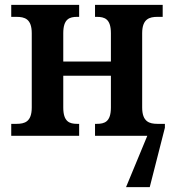

<svg xmlns="http://www.w3.org/2000/svg" viewBox="-20 -556 712 786"><path d="M26 0H304V-49H296C265 -49 239 -57 239 -116V-246H434V-116C434 -57 408 -49 376 -49H369V0H583L496 210H593L655 -33V-49H625C592 -49 562 -57 562 -116V-420C562 -479 592 -487 625 -487H646V-536H369V-487H376C408 -487 434 -479 434 -420V-304H239V-420C239 -479 265 -487 296 -487H304V-536H26V-487H47C81 -487 110 -479 110 -420V-116C110 -57 81 -49 47 -49H26Z"/></svg>

Font: Noto Serif SemiBold
Style: Regular
Weight: 600
Designer: Monotype Design Team
Foundry: Monotype Imaging Inc.
Version: Version 2.013